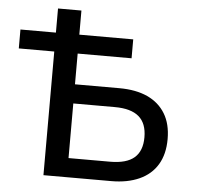

<svg xmlns="http://www.w3.org/2000/svg" viewBox="-51 -757 829 809"><g transform="rotate(5 363.5 -352.5)"><path d="M162 0V-523H12V-603H162V-705H261V-603H489V-523H261V-393H449Q519 -393 568 -370.5Q617 -348 643.5 -304.5Q670 -261 670 -197Q670 -133 643.5 -89Q617 -45 567 -22.5Q517 0 449 0ZM261 -81H437Q506 -81 539 -109.5Q572 -138 572 -196Q572 -255 538.5 -283.5Q505 -312 437 -312H261Z"/></g></svg>

Font: Nunito Sans 7pt SemiCondensed Medium
Style: Regular
Weight: 500
Width: 4
Designer: Vernon Adams
Foundry: Vernon Adams
Version: Version 3.101;gftools[0.9.27]